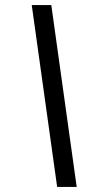

<svg xmlns="http://www.w3.org/2000/svg" viewBox="-20 -735 390 756"><path d="M205 1H282L182 -715H105Z"/></svg>

Font: Noto Sans SemiCondensed
Style: Italic
Weight: 400
Width: 4
Italic angle: -12°
Designer: Monotype Design Team
Foundry: Monotype Imaging Inc.
Version: Version 2.013